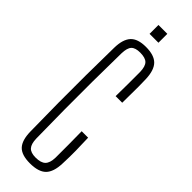

<svg xmlns="http://www.w3.org/2000/svg" viewBox="-310 -933 948 948"><g transform="rotate(45 164.0 -459.0)"><path d="M168 7Q110 7 85 -19.5Q60 -46 59 -107Q57 -211 56.5 -305.5Q56 -400 56.5 -494Q57 -588 59 -691Q60 -750 85 -777.5Q110 -805 167 -805Q225 -805 251 -778.5Q277 -752 279 -691Q280 -671 280 -640Q280 -609 279.5 -578Q279 -547 279 -527H233Q234 -568 234 -612Q234 -656 234 -697Q233 -735 218 -750Q203 -765 167 -765Q133 -765 119 -750Q105 -735 104 -697Q102 -591 101.5 -495.5Q101 -400 101.5 -304Q102 -208 104 -102Q105 -65 119.5 -49Q134 -33 168 -33Q205 -33 221 -49Q237 -65 238 -102Q238 -146 238 -193.5Q238 -241 237 -286H282Q284 -239 284.5 -196.5Q285 -154 283 -107Q281 -46 254.5 -19.5Q228 7 168 7ZM134 -863V-925H196V-863Z"/></g></svg>

Font: Big Shoulders Display Light
Style: Regular
Weight: 300
Designer: Patric King
Foundry: XO Type Co
Version: Version 1.000; ttfautohint (v1.8.2)